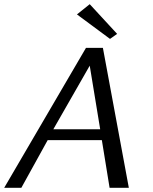

<svg xmlns="http://www.w3.org/2000/svg" viewBox="-90 -898 733 918"><path d="M-70 0H12L138 -228H397L434 0H526L402 -669H321ZM165 -280 339 -584 389 -280ZM278 -829 436 -712 470 -736 339 -878Z"/></svg>

Font: KpSans
Style: Italic
Weight: 400
Italic angle: -11°
Version: Version 0.66